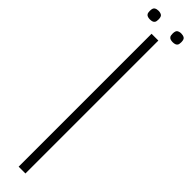

<svg xmlns="http://www.w3.org/2000/svg" viewBox="-338 -898 859 859"><g transform="rotate(45 91.5 -468.0)"><path d="M70 0V-841H113V0ZM163 -881Q156 -881 149.5 -883Q143 -885 139.5 -890.5Q136 -896 136 -908Q136 -926 144 -931Q152 -936 163 -936Q175 -936 183 -931Q191 -926 191 -908Q191 -896 187.5 -890.5Q184 -885 177.5 -883Q171 -881 163 -881ZM19 -881Q12 -881 5.5 -883Q-1 -885 -4.5 -890.5Q-8 -896 -8 -908Q-8 -926 0 -931Q8 -936 19 -936Q31 -936 39 -931Q47 -926 47 -908Q47 -896 43.5 -890.5Q40 -885 33.5 -883Q27 -881 19 -881Z"/></g></svg>

Font: Matangi Light
Style: Regular
Weight: 300
Designer: Prashant Pant
Foundry: The Graphic Ant
Version: Version 3.002